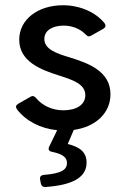

<svg xmlns="http://www.w3.org/2000/svg" viewBox="-20 -497 485 746"><path d="M409.2 -130.9C409.2 -221.7 320.3 -252 252.9 -273.4C196.3 -290 152.3 -306.6 152.3 -345.7C152.3 -377.9 182.6 -397.5 227.5 -397.5C260.7 -397.5 292 -384.8 312.5 -363.3C319.3 -355.5 326.2 -353.5 334 -358.4L380.9 -384.8C389.6 -389.6 392.6 -397.5 386.7 -406.2C352.5 -449.2 291 -476.6 224.6 -476.6C127.9 -476.6 54.7 -421.9 54.7 -342.8C54.7 -256.8 140.6 -225.6 208 -204.1C262.7 -186.5 311.5 -170.9 311.5 -127C311.5 -90.8 278.3 -68.4 225.6 -68.4C183.6 -68.4 143.6 -86.9 120.1 -116.2C113.3 -124 106.4 -126 98.6 -121.1L50.8 -93.8C41 -87.9 40 -81.1 45.9 -72.3C81.1 -26.4 138.7 2.9 202.1 8.8L170.9 73.2C166 84 170.9 90.8 181.6 92.8C224.6 101.6 240.2 115.2 240.2 135.7C240.2 163.1 218.8 176.8 150.4 182.6C138.7 183.6 133.8 190.4 135.7 200.2L138.7 215.8C140.6 224.6 146.5 230.5 156.2 229.5C259.8 222.7 316.4 193.4 316.4 134.8C316.4 93.8 290 74.2 243.2 62.5L266.6 7.8C350.6 -3.9 409.2 -56.6 409.2 -130.9Z"/></svg>

Font: Ed Sans Neue Medium
Style: Regular
Weight: 500
Designer: Stephen Hutchings
Version: Version 1.004;PS 001.004;hotconv 1.0.88;makeotf.lib2.5.64775